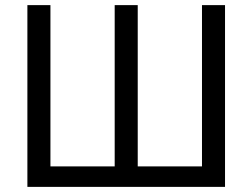

<svg xmlns="http://www.w3.org/2000/svg" viewBox="-20 -730 986 750"><path d="M859 -710V0H87V-710H177V-80H428V-710H518V-80H769V-710Z"/></svg>

Font: Raleway Medium Alt1
Style: Regular
Weight: 500
Designer: Matt McInerney, Pablo Impallari, Rodrigo Fuenzalida
Foundry: Matt McInerney, Pablo Impallari, Rodrigo Fuenzalida
Version: Version 3.000g; ttfautohint (v1.5) -l 8 -r 28 -G 28 -x 14 -D